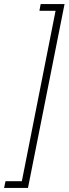

<svg xmlns="http://www.w3.org/2000/svg" viewBox="-35 -820 336 940"><path d="M281 -800 102 100H-15L-8 67H72L237 -767H158L164 -800Z"/></svg>

Font: Albert Sans ExtraLight
Style: Italic
Weight: 250
Italic angle: -11.25°
Designer: Andreas Rasmussen
Foundry: a.Foundry
Version: Version 1.025